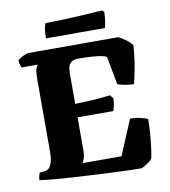

<svg xmlns="http://www.w3.org/2000/svg" viewBox="-92 -936 897 1015"><g transform="rotate(-10 356.0 -429.0)"><path d="M582 0Q566 0 526.5 -1Q487 -2 434 -4.5Q381 -7 323 -10Q265 -13 209.5 -16.5Q154 -20 110.5 -24Q67 -28 43 -32Q43 -44 46 -55.5Q49 -67 51 -71L80 -74Q95 -76 104.5 -87.5Q114 -99 119 -119.5Q124 -140 124 -169V-561Q124 -594 128 -609.5Q132 -625 136.5 -630Q141 -635 140 -635H54Q51 -640 47.5 -651Q44 -662 43 -675Q49 -681 61 -688Q73 -695 85.5 -699.5Q98 -704 103 -704H583Q601 -696 622.5 -680.5Q644 -665 656 -648Q651 -580 641 -527Q631 -474 623 -445Q602 -445 577.5 -449.5Q553 -454 536 -460L508 -611Q502 -616 484 -620Q466 -624 435 -626.5Q404 -629 358 -629Q334 -629 321 -620.5Q308 -612 303.5 -596.5Q299 -581 299 -561V-396Q338 -398 367.5 -399Q397 -400 425.5 -402.5Q454 -405 488 -409L503 -390Q501 -366 498.5 -351.5Q496 -337 491 -324H299V-144Q299 -122 293.5 -104.5Q288 -87 283 -81H492L571 -269Q600 -269 627.5 -262.5Q655 -256 665 -251Q665 -213 662 -174Q659 -135 654.5 -100.5Q650 -66 645 -42Q641 -35 627.5 -25Q614 -15 601 -7.5Q588 0 582 0ZM207 -764Q207 -799 211 -819Q215 -839 219 -844Q252 -844 296.5 -845.5Q341 -847 387 -849.5Q433 -852 470 -854.5Q507 -857 524 -858L535 -849Q534 -819 530 -795.5Q526 -772 523 -764Z"/></g></svg>

Font: Texturina 12pt Black
Style: Regular
Weight: 900
Designer: Guillermo Torres Carreño
Foundry: Omnibus-Type
Version: Version 1.002